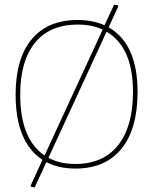

<svg xmlns="http://www.w3.org/2000/svg" viewBox="-20 -729 667 836"><path d="M318 -642Q384 -642 435 -619L477 -709L493 -706L495 -701L453 -610Q579 -538 579 -329Q579 -168 509 -81.5Q439 5 308 5Q236 5 182 -23L131 87L115 84L113 80L165 -33Q48 -110 48 -317Q48 -474 118 -558Q188 -642 318 -642ZM318 -622Q197 -622 132.5 -543Q68 -464 68 -317Q68 -124 174 -52L427 -600Q382 -622 318 -622ZM559 -329Q559 -524 444 -591L191 -42Q240 -15 308 -15Q429 -15 494 -96.5Q559 -178 559 -329Z"/></svg>

Font: Alegreya Sans SC Thin
Style: Regular
Weight: 100
Designer: Juan Pablo del Peral
Foundry: Huerta Tipografica
Version: Version 2.007